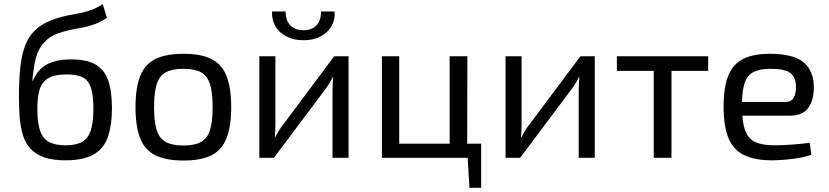

<svg xmlns="http://www.w3.org/2000/svg" viewBox="-20 -757 3975 921"><path d="M294 12Q231 12 190 -3Q149 -18 125 -45Q101 -72 89.5 -110Q78 -148 74.5 -194.5Q71 -241 71 -294Q71 -373 77.5 -435Q84 -497 102.5 -543Q121 -589 158 -620.5Q195 -652 255 -670Q284 -679 310.5 -684Q337 -689 363 -694Q389 -699 416 -708.5Q443 -718 473 -737L493 -671Q463 -652 437 -642Q411 -632 386.5 -627Q362 -622 336.5 -617.5Q311 -613 283 -605Q232 -591 203.5 -565Q175 -539 162 -507Q149 -475 144 -440Q140 -417 138 -398Q136 -379 135 -369H137Q145 -387 157.5 -405.5Q170 -424 190.5 -439Q211 -454 243 -463Q275 -472 323 -472Q395 -472 437.5 -448Q480 -424 498.5 -372.5Q517 -321 517 -237Q517 -160 499 -104Q481 -48 432.5 -18Q384 12 294 12ZM295 -60Q344 -60 373 -76Q402 -92 415 -130.5Q428 -169 428 -237Q428 -300 416.5 -335.5Q405 -371 377.5 -385.5Q350 -400 301 -400Q241 -400 210.5 -381Q180 -362 169.5 -326Q159 -290 159 -237Q159 -170 172 -131Q185 -92 215 -76Q245 -60 295 -60Z M860 -499Q944 -499 994 -474Q1044 -449 1066.5 -392.5Q1089 -336 1089 -243Q1089 -150 1066.5 -93.5Q1044 -37 994 -12Q944 13 860 13Q776 13 725.5 -12Q675 -37 652.5 -93.5Q630 -150 630 -243Q630 -336 652.5 -392.5Q675 -449 725.5 -474Q776 -499 860 -499ZM860 -427Q807 -427 776 -410.5Q745 -394 732 -354Q719 -314 719 -243Q719 -172 732 -132Q745 -92 776 -75.5Q807 -59 860 -59Q913 -59 943.5 -75.5Q974 -92 987 -132Q1000 -172 1000 -243Q1000 -314 987 -354Q974 -394 943.5 -410.5Q913 -427 860 -427Z M1652 -487V0H1575V-323Q1575 -339 1576 -354.5Q1577 -370 1578 -388H1576Q1570 -374 1560.5 -358.5Q1551 -343 1542 -331L1294 0H1224V-487H1301V-164Q1301 -148 1300.5 -132.5Q1300 -117 1298 -99H1300Q1308 -114 1317 -129Q1326 -144 1335 -155L1583 -487ZM1520 -702H1585Q1588 -663 1570.5 -632Q1553 -601 1518.5 -582.5Q1484 -564 1436 -564Q1388 -564 1353 -582.5Q1318 -601 1300.5 -632Q1283 -663 1285 -702H1350Q1350 -659 1372.5 -635.5Q1395 -612 1436 -612Q1476 -612 1498 -635.5Q1520 -659 1520 -702Z M1895 -487V0H1812V-487ZM2288 -68V0H1888L1887 -68ZM2222 -487 2221 0H2137V-487ZM2288 -5V144H2232L2223 -5Z M2833 -487V0H2756V-323Q2756 -339 2757 -354.5Q2758 -370 2759 -388H2757Q2751 -374 2741.5 -358.5Q2732 -343 2723 -331L2475 0H2405V-487H2482V-164Q2482 -148 2481.5 -132.5Q2481 -117 2479 -99H2481Q2489 -114 2498 -129Q2507 -144 2516 -155L2764 -487Z M3201 -487V0H3116V-487ZM3377 -487V-417H2939V-487Z M3674 -499Q3784 -499 3833.5 -459Q3883 -419 3884 -340Q3884 -275 3856.5 -238.5Q3829 -202 3768 -202H3483V-268H3746Q3778 -268 3788.5 -290.5Q3799 -313 3798 -340Q3798 -387 3771 -407Q3744 -427 3678 -427Q3625 -427 3594.5 -411.5Q3564 -396 3551.5 -357.5Q3539 -319 3539 -250Q3539 -172 3554.5 -131Q3570 -90 3604 -75Q3638 -60 3694 -60Q3734 -60 3780.5 -63.5Q3827 -67 3864 -72L3872 -15Q3850 -6 3816 0Q3782 6 3746.5 9Q3711 12 3683 12Q3600 12 3548.5 -13.5Q3497 -39 3474 -95.5Q3451 -152 3451 -245Q3451 -341 3474.5 -396.5Q3498 -452 3547 -475.5Q3596 -499 3674 -499Z"/></svg>

Font: Exo 2
Style: Regular
Weight: 400
Designer: Natanael Gama
Foundry: Natanael Gama
Version: Version 2.010